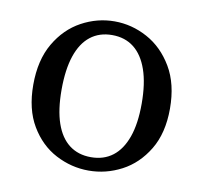

<svg xmlns="http://www.w3.org/2000/svg" viewBox="-62 -555 674 635"><g transform="rotate(10 274.5 -237.5)"><path d="M274 13Q216 13 163.5 -14.5Q111 -42 78 -97.5Q45 -153 45 -235Q45 -318 78 -374.5Q111 -431 163.5 -459.5Q216 -488 274 -488Q332 -488 384.5 -459.5Q437 -431 470.5 -374.5Q504 -318 504 -235Q504 -153 470.5 -97.5Q437 -42 384.5 -14.5Q332 13 274 13ZM274 -32Q317 -32 347 -55Q377 -78 393 -123Q409 -168 409 -235Q409 -303 393 -349Q377 -395 347 -418.5Q317 -442 274 -442Q231 -442 201 -418.5Q171 -395 155.5 -349Q140 -303 140 -235Q140 -168 155.5 -123Q171 -78 201 -55Q231 -32 274 -32Z"/></g></svg>

Font: Source Serif 4 Variable
Style: Regular
Weight: 400
Designer: Frank Grießhammer
Foundry: Adobe
Version: Version 4.005;hotconv 1.1.0;makeotfexe 2.6.0